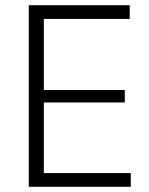

<svg xmlns="http://www.w3.org/2000/svg" viewBox="-20 -720 574 740"><path d="M135 -53H484V0H91V-700H480V-647H135L149 -689V-350L135 -373H461V-325H135L149 -348V-11Z"/></svg>

Font: Pathway Extreme 8pt Thin 12pt Thin
Style: Regular
Weight: 250
Version: Version 1.001;gftools[0.9.26]